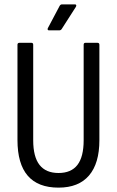

<svg xmlns="http://www.w3.org/2000/svg" viewBox="-20 -851 535 879"><path d="M248 8Q154 8 107 -46.5Q60 -101 60 -210V-646Q60 -655 69 -655H124Q132 -655 132 -646V-209Q132 -133 161 -96Q190 -59 248 -59Q306 -59 334.5 -96Q363 -133 363 -209V-646Q363 -655 371 -655H426Q435 -655 435 -646V-209Q435 -103 387.5 -47.5Q340 8 248 8ZM204 -712Q200 -712 198.5 -715Q197 -718 199 -722L253 -824Q257 -831 264 -831H323Q328 -831 329 -827.5Q330 -824 327 -819L263 -719Q259 -712 251 -712Z"/></svg>

Font: Sofia Sans Condensed
Style: Regular
Weight: 400
Designer: Botio Nikoltchev, Ani Petrova
Foundry: lettersoup
Version: Version 4.100